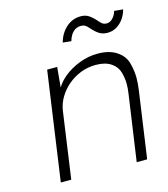

<svg xmlns="http://www.w3.org/2000/svg" viewBox="-108 -802 774 887"><g transform="rotate(-15 279.0 -359.0)"><path d="M73 0 147 -520H195L186 -424Q201 -449 227 -471Q260 -498 303 -514.5Q346 -531 391 -531Q446 -531 481 -508Q516 -485 526 -448Q536 -411 536 -377Q536 -349 531 -315L486 0H436L481 -313Q485 -339 485 -361Q485 -388 477 -417Q469 -446 441.5 -464.5Q414 -483 369 -483Q330 -483 296 -469.5Q262 -456 235 -433Q208 -410 190.5 -380.5Q173 -351 168 -318L123 0ZM461 -612Q440 -612 423.5 -621.5Q407 -631 386 -655Q378 -665 369.5 -670Q361 -675 349 -675Q328 -675 312.5 -660.5Q297 -646 289 -618L249 -622Q260 -664 290 -691Q320 -718 360 -718Q379 -718 394 -710Q409 -702 430 -679Q438 -669 446.5 -662Q455 -655 469 -655Q485 -655 498 -669Q511 -683 516 -702L558 -698Q552 -674 538 -654.5Q524 -635 504.5 -623.5Q485 -612 461 -612Z"/></g></svg>

Font: Lexend ExtLt
Style: Italic
Weight: 250
Italic angle: -8.13011°
Designer: Bonnie Shaver-Troup, Thomas Jockin
Foundry: Lexend
Version: Version 1.007